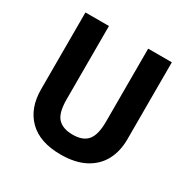

<svg xmlns="http://www.w3.org/2000/svg" viewBox="-162 -958 1012 1026"><g transform="rotate(30 344.0 -445.0)"><path d="M611 -332Q611 -258 581 -202Q551 -146 491 -114.5Q431 -83 342 -83Q213 -83 145.5 -150Q78 -217 78 -333V-807H223V-355Q223 -271 253.5 -239Q284 -207 345 -207Q408 -207 436.5 -241.5Q465 -276 465 -356V-807H611Z"/></g></svg>

Font: Noto Sans Telugu UI SemiCondensed
Style: Bold
Weight: 700
Width: 4
Designer: Jelle Bosma - Monotype Design Team
Foundry: Monotype Imaging Inc.
Version: Version 2.005; ttfautohint (v1.8.4.7-5d5b)